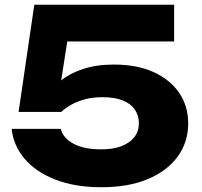

<svg xmlns="http://www.w3.org/2000/svg" viewBox="-20 -770 847 806"><path d="M124 -750H711V-596H185L268 -632L226 -363L175 -362Q197 -400 235 -431Q273 -462 329 -480.5Q385 -499 459 -499Q555 -499 624.5 -467.5Q694 -436 732 -380.5Q770 -325 770 -252Q770 -174 726.5 -113.5Q683 -53 601.5 -18.5Q520 16 405 16Q294 16 211.5 -16.5Q129 -49 82.5 -104.5Q36 -160 29 -229H235Q245 -190 289 -166.5Q333 -143 405 -143Q455 -143 490 -156.5Q525 -170 544 -194.5Q563 -219 563 -253Q563 -285 546 -310Q529 -335 495 -348.5Q461 -362 411 -362Q369 -362 336 -353Q303 -344 278.5 -330Q254 -316 237 -300H58Z"/></svg>

Font: Unbounded
Style: Bold
Weight: 700
Designer: Luke Prowse, Jean-Baptiste Morizot, Fátima Lázaro, Florian Runge
Foundry: NaN
Version: Version 1.700